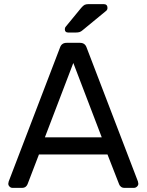

<svg xmlns="http://www.w3.org/2000/svg" viewBox="-20 -907 708 927"><path d="M20 -20 22 -30.8 270 -678.2Q277.8 -700.2 301.8 -700.2H366.2Q390.1 -700.2 397.9 -678.2L646 -30.8L647.9 -20Q647.9 -12.2 641.4 -6.1Q634.8 0 627 0H580.1Q570.3 0 563.7 -5.6Q557.1 -11.2 555.2 -17.1L499 -161.1H168L112.8 -17.1Q105 0 87.9 0H40Q32.2 0 26.1 -6.1Q20 -12.2 20 -20ZM196.8 -244.1H471.2L334 -603ZM293 -766.1Q293 -773.9 297.9 -778.8L372.1 -869.1Q381.8 -880.4 388.9 -883.8Q396 -887.2 409.2 -887.2H480Q499 -887.2 499 -868.2Q499 -861.3 494.1 -856L378.9 -761.2Q371.1 -754.4 364 -752.2Q356.9 -750 346.2 -750H309.1Q293 -750 293 -766.1Z"/></svg>

Font: Rubik AZ
Style: Regular
Weight: 400
Designer: Hubert and Fischer
Foundry: Hubert & Fischer
Version: Version 2.000